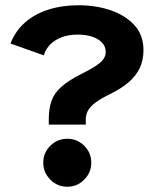

<svg xmlns="http://www.w3.org/2000/svg" viewBox="-20 -700 587 732"><path d="M166 -225V-245Q166 -286 176.5 -315.5Q187 -345 214 -369Q241 -393 288 -417Q339 -442 361 -460.5Q383 -479 383 -502Q383 -532 353.5 -550Q324 -568 275 -568Q242 -568 216.5 -558.5Q191 -549 173 -532Q155 -515 147 -489L20 -534Q38 -581 74.5 -613.5Q111 -646 163.5 -663Q216 -680 280 -680Q344 -680 400 -661.5Q456 -643 491.5 -605Q527 -567 527 -509Q527 -470 512.5 -440Q498 -410 470.5 -386.5Q443 -363 401 -342Q366 -325 345.5 -310Q325 -295 316 -279.5Q307 -264 307 -244V-225ZM237 12Q199 12 172 -15Q145 -42 145 -80Q145 -118 172 -144.5Q199 -171 237 -171Q274 -171 301 -144.5Q328 -118 328 -80Q328 -42 301 -15Q274 12 237 12Z"/></svg>

Font: Atkinson Hyperlegible Next
Style: Bold
Weight: 700
Designer: Elliott Scott, Megan Eiswerth, Linus Boman, Theodore Petrosky, Letters from Sweden
Foundry: Applied Design Works, Letters from Sweden
Version: Version 2.001